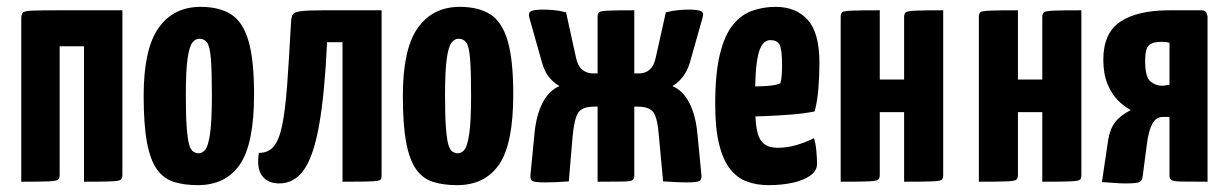

<svg xmlns="http://www.w3.org/2000/svg" viewBox="-20 -530 3584 560"><path d="M42 0V-477Q42 -488 46.5 -493Q51 -498 74.4 -499Q97.8 -500 154 -500H337V-20Q337 -10 332.3 -6Q327.7 -2 304.3 -1Q281 0 225 0V-395H154V-20Q154 -10 149.3 -6Q144.7 -2 121.3 -1Q98 0 42 0Z M557 10Q517 10 487 0.5Q457 -9 437.5 -36.5Q418 -64 408.5 -115.5Q399 -167 399 -251Q399 -387 442.5 -448.5Q486 -510 565 -510Q619 -510 653.5 -488.5Q688 -467 704.5 -411.5Q721 -356 721 -255Q721 -110 679.5 -50Q638 10 557 10ZM560 -83Q570 -83 578.5 -93Q587 -103 592.5 -139Q598 -175 598 -252Q598 -324 595 -359.5Q592 -395 584 -406Q576 -417 561 -417Q550 -417 541 -405.5Q532 -394 527 -358.5Q522 -323 522 -252Q522 -194 524.5 -159.5Q527 -125 531.5 -109Q536 -93 543.5 -88Q551 -83 560 -83Z M794 5Q762 5 745 -16.5Q728 -38 735 -84Q762 -84 778 -102.5Q794 -121 803 -164.5Q812 -208 817.5 -282Q823 -356 829 -468Q830 -482 834.5 -488.5Q839 -495 858.5 -497.5Q878 -500 924 -500H1093V-20Q1093 -13 1091.5 -8.5Q1090 -4 1080.5 -2.5Q1071 -1 1047.5 -0.5Q1024 0 979 0V-407H934Q927 -257 911 -166.5Q895 -76 867 -35.5Q839 5 794 5Z M1313 10Q1273 10 1243 0.5Q1213 -9 1193.5 -36.5Q1174 -64 1164.5 -115.5Q1155 -167 1155 -251Q1155 -387 1198.5 -448.5Q1242 -510 1321 -510Q1375 -510 1409.5 -488.5Q1444 -467 1460.5 -411.5Q1477 -356 1477 -255Q1477 -110 1435.5 -50Q1394 10 1313 10ZM1316 -83Q1326 -83 1334.5 -93Q1343 -103 1348.5 -139Q1354 -175 1354 -252Q1354 -324 1351 -359.5Q1348 -395 1340 -406Q1332 -417 1317 -417Q1306 -417 1297 -405.5Q1288 -394 1283 -358.5Q1278 -323 1278 -252Q1278 -194 1280.5 -159.5Q1283 -125 1287.5 -109Q1292 -93 1299.5 -88Q1307 -83 1316 -83Z M1569 2Q1541 2 1533.5 -2Q1526 -6 1527 -18L1539 -141Q1544 -194 1562.5 -230Q1581 -266 1612 -279Q1597 -287 1583 -303Q1569 -319 1561 -347L1524 -478Q1520 -493 1529 -497.5Q1538 -502 1565 -502Q1578 -502 1595 -500.5Q1612 -499 1631 -494L1660 -362Q1665 -338 1678 -327Q1691 -316 1708 -316H1723V-482Q1723 -491 1727.5 -494.5Q1732 -498 1754.5 -499Q1777 -500 1830 -500V-316H1845Q1863 -316 1875.5 -327.5Q1888 -339 1893 -364L1922 -494Q1942 -499 1958.5 -500.5Q1975 -502 1988 -502Q2015 -502 2024.5 -497.5Q2034 -493 2029 -478L1992 -347Q1984 -321 1970 -304Q1956 -287 1941 -279Q1972 -266 1990.5 -230Q2009 -194 2014 -141L2026 -18Q2027 -6 2019.5 -2Q2012 2 1984 2Q1967 2 1950 1Q1933 0 1914 -1L1902 -131Q1898 -185 1886 -202Q1874 -219 1840 -219H1830V-18Q1830 -9 1825.5 -5Q1821 -1 1799 -0.5Q1777 0 1723 0V-219H1713Q1679 -219 1667 -202Q1655 -185 1650 -131L1639 -1Q1602 2 1569 2Z M2221 10Q2187 10 2158.5 -0.5Q2130 -11 2109.5 -37Q2089 -63 2077.5 -109Q2066 -155 2066 -226Q2066 -317 2080 -373Q2094 -429 2118.5 -458.5Q2143 -488 2175 -499Q2207 -510 2242 -510Q2302 -510 2336 -472Q2370 -434 2370 -347Q2370 -311 2367 -272.5Q2364 -234 2356 -205Q2327 -199 2289 -196Q2251 -193 2215 -191.5Q2179 -190 2155.5 -190Q2132 -190 2132 -190L2134 -279Q2134 -279 2148.5 -278.5Q2163 -278 2184 -278Q2205 -278 2225 -280Q2245 -282 2256 -287Q2259 -296 2260 -311.5Q2261 -327 2261 -339Q2261 -387 2253.5 -400Q2246 -413 2227 -413Q2214 -413 2205 -402Q2196 -391 2191 -368.5Q2186 -346 2184 -312.5Q2182 -279 2182 -233Q2182 -198 2184.5 -172.5Q2187 -147 2193.5 -131Q2200 -115 2213.5 -107Q2227 -99 2248 -99Q2275 -99 2301.5 -106.5Q2328 -114 2354 -127Q2359 -112 2361 -90.5Q2363 -69 2363 -52Q2363 -32 2343.5 -18Q2324 -4 2292 3Q2260 10 2221 10Z M2432 0V-480Q2432 -490 2436 -494Q2440 -498 2464.1 -499Q2488.2 -500 2546 -500V-298H2617V-480Q2617 -490 2621.8 -494Q2626.7 -498 2650.8 -499Q2675 -500 2731 -500V-20Q2731 -10 2727 -6Q2723 -2 2699.5 -1Q2676 0 2617 0V-203H2546V-20Q2546 -10 2541.3 -6Q2536.7 -2 2513.3 -1Q2490 0 2432 0Z M2835 0V-480Q2835 -490 2839 -494Q2843 -498 2867.1 -499Q2891.2 -500 2949 -500V-298H3020V-480Q3020 -490 3024.8 -494Q3029.7 -498 3053.8 -499Q3078 -500 3134 -500V-20Q3134 -10 3130 -6Q3126 -2 3102.5 -1Q3079 0 3020 0V-203H2949V-20Q2949 -10 2944.3 -6Q2939.7 -2 2916.3 -1Q2893 0 2835 0Z M3263 5Q3246 5 3229 3.5Q3212 2 3194 1L3212 -121Q3217 -153 3232 -173Q3247 -193 3278 -209Q3259 -219 3240.5 -237.5Q3222 -256 3210 -285.5Q3198 -315 3198 -356Q3198 -434 3248 -467Q3298 -500 3391 -500H3483Q3497 -500 3499.5 -491Q3502 -482 3502 -482V0Q3448 0 3425 -0.5Q3402 -1 3396.5 -5Q3391 -9 3391 -17V-189H3372Q3352 -189 3341 -169Q3330 -149 3325 -109L3313 -17Q3312 -4 3304.5 0.5Q3297 5 3263 5ZM3368 -280Q3374 -280 3379.5 -281Q3385 -282 3391 -283V-405Q3385 -407 3379.5 -407.5Q3374 -408 3367 -408Q3342 -408 3331 -398Q3320 -388 3320 -353Q3320 -305 3335.5 -292.5Q3351 -280 3368 -280Z"/></svg>

Font: Yanone Kaffeesatz ExtraLight
Style: Regular
Weight: 200
Designer: Yanone (Cyrillic: Daniel Pouzeot, Huerta Tipografica, and Cyreal)
Foundry: Yanone
Version: Version 2.003